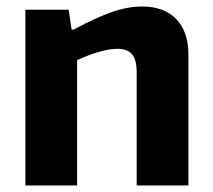

<svg xmlns="http://www.w3.org/2000/svg" viewBox="-20 -570 654 590"><path d="M58 -540H191L200 -479H206Q277 -517 325 -533.5Q373 -550 417 -550Q484 -550 521.5 -511.5Q559 -473 559 -402V0H400V-348Q400 -387 385.5 -403.5Q371 -420 342 -420Q316 -420 283.5 -410.5Q251 -401 217 -385V0H58Z"/></svg>

Font: Encode Sans Narrow
Style: Bold
Weight: 700
Designer: Pablo Impallari, Andres Torresi
Foundry: Pablo Impallari, Andres Torresi
Version: Version 1.000; ttfautohint (v1.00) -l 8 -r 50 -G 200 -x 14 -